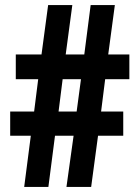

<svg xmlns="http://www.w3.org/2000/svg" viewBox="-20 -734 542 754"><path d="M393 -423 377 -296H464V-201H365L338 0H241L269 -201H196L170 0H75L101 -201H20V-296H114L130 -423H42V-520H143L169 -714H264L238 -520H311L336 -714H431L405 -520H488V-423ZM210 -296H281L298 -423H226Z"/></svg>

Font: Noto Sans Display ExtraCondensed
Style: Regular
Weight: 400
Width: 2
Version: Version 2.003